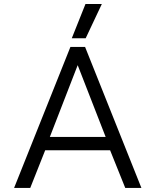

<svg xmlns="http://www.w3.org/2000/svg" viewBox="-20 -932 771 952"><path d="M335.9 -742.2 403.8 -912.1H484.9L404.8 -742.2ZM49.8 0 329.1 -699.2H401.9L681.2 0H601.1L525.9 -187H204.1L129.9 0ZM227.1 -252.9H503.9L365.2 -608.9Z"/></svg>

Font: Prompt Light
Style: Regular
Weight: 300
Designer: Katatrad Team
Foundry: CadsonDemak
Version: Version 1.000;PS 001.000;hotconv 1.0.88;makeotf.lib2.5.64775